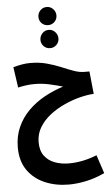

<svg xmlns="http://www.w3.org/2000/svg" viewBox="-78 -971 823 1413"><g transform="rotate(-5 334.0 -265.0)"><path d="M373 393Q275 393 195 358.5Q115 324 68 256.5Q21 189 21 88Q21 6 51 -61Q81 -128 133 -180Q185 -232 252 -269Q319 -306 392 -329Q348 -342 293.5 -354Q239 -366 183 -366Q151 -366 119.5 -361.5Q88 -357 62 -351L40 -503Q69 -511 101 -517Q133 -523 166 -523Q232 -523 287.5 -508Q343 -493 390.5 -473Q438 -453 479.5 -438Q521 -423 559 -423H595L612 -256Q567 -254 509.5 -239.5Q452 -225 393.5 -198.5Q335 -172 286 -134Q237 -96 207 -46.5Q177 3 177 63Q177 126 206 164.5Q235 203 282.5 220.5Q330 238 387 238Q435 238 486 228Q537 218 593 196L638 332Q564 366 496.5 379.5Q429 393 373 393ZM323 -789Q294 -789 275 -808Q256 -827 256 -855Q256 -883 275 -903Q294 -923 323 -923Q350 -923 369.5 -903Q389 -883 389 -855Q389 -827 369.5 -808Q350 -789 323 -789ZM323 -619Q294 -619 275 -638.5Q256 -658 256 -685Q256 -713 275 -733.5Q294 -754 323 -754Q350 -754 369.5 -733.5Q389 -713 389 -685Q389 -658 369.5 -638.5Q350 -619 323 -619Z"/></g></svg>

Font: Noto Sans Arabic SemCond ExtBd
Style: Regular
Weight: 800
Width: 4
Designer: Monotype Design Team, Nadine Chahine, Nizar Qandah and Khaled Hosny
Foundry: Monotype Imaging Inc.
Version: Version 2.012; ttfautohint (v1.8.4.7-5d5b)